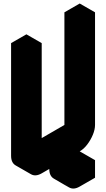

<svg xmlns="http://www.w3.org/2000/svg" viewBox="-20 -945 603 1091"><path d="M433 -85V15L520 -35V65L433 115Q399 135 372.5 120Q346 105 346 65Q346 38 358.5 8.5Q371 -21 390.5 -46.5Q410 -72 433 -85L217 40Q182 60 156 45Q130 30 130 -10V-650L217 -700V-60L433 -185V-825L520 -875V-235Q520 -209 507.5 -179Q495 -149 475.5 -123.5Q456 -98 433 -85ZM520 -875 433 -825 346 -875 433 -925ZM433 -825V-185L346 -235V-875ZM520 -35 433 15 346 -35 433 -85ZM217 -700 130 -650 43 -700 130 -750ZM433 -85Q410 -72 390.5 -46.5Q371 -21 358.5 8.5Q346 38 346 65Q346 105 372 120L286 70Q260 55 260 15Q260 -11 272 -41Q284 -71 303.5 -96.5Q323 -122 346 -135ZM433 -185 217 -60 130 -110 346 -235ZM130 -650V-10Q130 30 156 45L69 -5Q43 -20 43 -60V-700Z"/></svg>

Font: Nabla Normal
Style: Regular
Weight: 400
Designer: Arthur Reinders Folmer
Version: Version 1.000